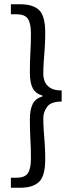

<svg xmlns="http://www.w3.org/2000/svg" viewBox="-20 -728 343 900"><path d="M31 152V105H57Q97 105 111 83.5Q125 62 125 14Q125 -32 122.5 -74.5Q120 -117 120 -167Q120 -215 133.5 -241Q147 -267 179 -276V-280Q147 -289 133.5 -314.5Q120 -340 120 -389Q120 -440 122.5 -482.5Q125 -525 125 -570Q125 -618 111 -639.5Q97 -661 57 -661H31V-708H75Q135 -708 163.5 -680.5Q192 -653 192 -575Q192 -538 190 -507Q188 -476 185.5 -445.5Q183 -415 183 -381Q183 -362 190.5 -344.5Q198 -327 216.5 -315.5Q235 -304 269 -304V-252Q219 -252 201 -227.5Q183 -203 183 -174Q183 -140 185.5 -110Q188 -80 190 -49Q192 -18 192 19Q192 96 163.5 124Q135 152 75 152Z"/></svg>

Font: Source Sans 3 ExtraLight
Style: Regular
Weight: 400
Version: Version 3.052;hotconv 1.1.0;makeotfexe 2.6.0